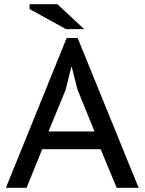

<svg xmlns="http://www.w3.org/2000/svg" viewBox="-20 -890 685 910"><path d="M457 -183H180L106 0H8L296 -710H348L637 0H533ZM210 -267H428L347 -466L320 -573H318L291 -464ZM379 -752H293L120 -847V-870H252Z"/></svg>

Font: PT Sans Caption
Style: Regular
Weight: 400
Designer: A.Korolkova, O.Umpeleva, V.Yefimov
Foundry: ParaType Ltd
Version: Version 2.004W OFL